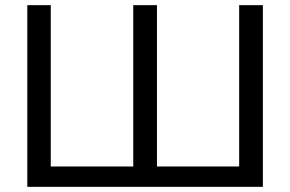

<svg xmlns="http://www.w3.org/2000/svg" viewBox="-20 -725 1125 745"><path d="M86 0V-705H177V-79H497V-705H589V-79H908V-705H1000V0Z"/></svg>

Font: Mulish Medium
Style: Regular
Weight: 500
Designer: Vernon Adams
Foundry: Vernon Adams
Version: Version 3.603; ttfautohint (v1.8.3)